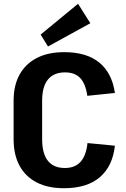

<svg xmlns="http://www.w3.org/2000/svg" viewBox="-20 -986 667 1016"><path d="M318 10Q234 10 174.5 -20.5Q115 -51 83.5 -109Q52 -167 52 -250V-453Q52 -535 84 -592Q116 -649 175.5 -679.5Q235 -710 319 -710Q439 -710 506 -654.5Q573 -599 588 -494L442 -479Q433 -543 404.5 -573Q376 -603 324 -603Q265 -603 234 -565.5Q203 -528 203 -453V-250Q203 -173 233.5 -135Q264 -97 323 -97Q377 -97 406.5 -130Q436 -163 443 -229L588 -215Q576 -106 508 -48Q440 10 318 10ZM458 -863 234 -740 195 -803 393 -966Z"/></svg>

Font: Pathway Extreme SemiCondensed
Style: Bold
Weight: 700
Width: 4
Version: Version 1.001;gftools[0.9.26]